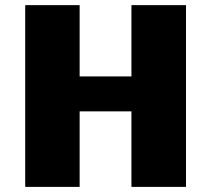

<svg xmlns="http://www.w3.org/2000/svg" viewBox="-20 -731 826 751"><path d="M78.6 0V-710.9H291.5V-432.1H494.1V-710.9H707.5V0H494.1V-295.4H291.5V0Z"/></svg>

Font: Comme Black
Style: Regular
Weight: 900
Version: Version 1.000;gftools[0.9.27]